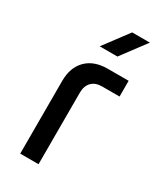

<svg xmlns="http://www.w3.org/2000/svg" viewBox="-179 -767 706 835"><g transform="rotate(30 174.0 -350.0)"><path d="M70 0V-365Q70 -433 108.5 -471.5Q147 -510 215 -510H320V-431H232Q199 -431 180.5 -412Q162 -393 162 -359V0ZM136 -577 228 -700H317L225 -577Z"/></g></svg>

Font: MuseoModerno Thin
Style: Regular
Weight: 400
Version: Version 1.003